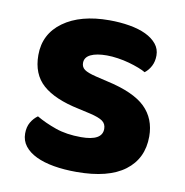

<svg xmlns="http://www.w3.org/2000/svg" viewBox="-64 -558 611 635"><g transform="rotate(10 241.5 -240.5)"><path d="M450 -141Q450 -67 395 -25.5Q340 16 233 16Q191 16 156.5 10Q122 4 97 -8Q72 -20 58 -38Q44 -56 44 -80Q44 -102 53 -117.5Q62 -133 76 -143Q105 -126 142 -113Q179 -100 228 -100Q299 -100 299 -140Q299 -157 286.5 -166Q274 -175 244 -182L204 -191Q122 -208 82 -243.5Q42 -279 42 -343Q42 -414 99.5 -455.5Q157 -497 254 -497Q290 -497 322 -491.5Q354 -486 377 -475Q400 -464 413.5 -447.5Q427 -431 427 -409Q427 -389 419 -373.5Q411 -358 398 -348Q390 -353 374.5 -359Q359 -365 341 -370Q323 -375 303 -378Q283 -381 266 -381Q231 -381 211.5 -371.5Q192 -362 192 -343Q192 -329 203 -321Q214 -313 243 -306L281 -297Q372 -277 411 -239Q450 -201 450 -141Z"/></g></svg>

Font: Baloo Bhaina 2
Style: Bold
Weight: 700
Designer: Yesha Goshar, Manish Minz, Shuchita Grover and Ek Type
Foundry: Ek Type
Version: Version 1.640;hotconv 1.0.111;makeotfexe 2.5.65597; ttfautoh